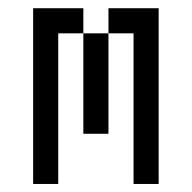

<svg xmlns="http://www.w3.org/2000/svg" viewBox="-20 -458 478 478"><path d="M125 -437.5V-375H62.5V-437.5ZM125 -375V-312.5H62.5V-375ZM125 -312.5V-250H62.5V-312.5ZM125 -250V-187.5H62.5V-250ZM125 -187.5V-125H62.5V-187.5ZM125 -125V-62.5H62.5V-125ZM125 -62.5V0H62.5V-62.5ZM375 -62.5V0H312.5V-62.5ZM375 -125V-62.5H312.5V-125ZM375 -187.5V-125H312.5V-187.5ZM375 -250V-187.5H312.5V-250ZM375 -312.5V-250H312.5V-312.5ZM375 -375V-312.5H312.5V-375ZM375 -437.5V-375H312.5V-437.5ZM187.5 -437.5V-375H125V-437.5ZM312.5 -437.5V-375H250V-437.5ZM250 -375V-312.5H187.5V-375ZM250 -312.5V-250H187.5V-312.5ZM250 -250V-187.5H187.5V-250ZM250 -187.5V-125H187.5V-187.5Z"/></svg>

Font: Sudo Var
Style: Regular
Weight: 400
Monospace: yes
Designer: Jens Kutilek
Foundry: Jens Kutilek
Version: Version 0.065;FEAKit 1.0